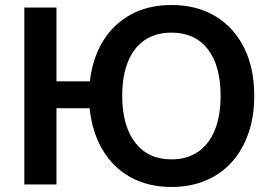

<svg xmlns="http://www.w3.org/2000/svg" viewBox="-20 -735 1086 765"><path d="M663 10Q571 10 501 -28.5Q431 -67 389 -137.5Q347 -208 337 -304H205V0H77V-705H205V-411H338Q349 -505 391.5 -573Q434 -641 503 -678Q572 -715 663 -715Q764 -715 838 -670.5Q912 -626 952.5 -545Q993 -464 993 -353Q993 -270 969.5 -203Q946 -136 903 -88.5Q860 -41 799 -15.5Q738 10 663 10ZM663 -100Q725 -100 769 -130Q813 -160 836 -217Q859 -274 859 -353Q859 -473 808 -539Q757 -605 663 -605Q601 -605 557 -575.5Q513 -546 490 -489.5Q467 -433 467 -353Q467 -234 518.5 -167Q570 -100 663 -100Z"/></svg>

Font: Nunito Sans 12pt ExtraLight
Style: Regular
Weight: 200
Designer: Vernon Adams
Foundry: Vernon Adams
Version: Version 3.101;gftools[0.9.27]